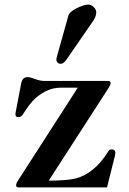

<svg xmlns="http://www.w3.org/2000/svg" viewBox="-20 -813 559 833"><path d="M224.6 -554.7Q224.6 -558.6 226.6 -566.4L276.4 -744.1Q281.2 -761.7 312.5 -777.3Q343.8 -793 362.3 -793Q376 -793 386.7 -782.2Q397.5 -771.5 397.5 -759.8Q397.5 -742.2 385.7 -724.6L268.6 -554.7Q255.9 -536.1 243.2 -536.1Q235.4 -536.1 230 -541.5Q224.6 -546.9 224.6 -554.7ZM46.9 -317.4Q46.9 -322.3 49.8 -335.9L72.3 -453.1Q78.1 -478.5 99.6 -478.5Q111.3 -478.5 135.7 -468.8Q154.3 -461.9 173.8 -461.9H447.3Q460 -461.9 460 -453.1Q460 -445.3 451.2 -431.6L191.4 -29.3Q271.5 -29.3 309.6 -39.1Q347.7 -48.8 384.8 -79.1Q418.9 -107.4 447.3 -152.3Q451.2 -159.2 454.6 -162.1Q458 -165 465.8 -165Q470.7 -165 475.6 -161.6Q480.5 -158.2 480.5 -152.3Q480.5 -144.5 477.5 -132.8L444.3 0H62.5Q49.8 0 49.8 -7.8Q49.8 -17.6 56.6 -27.3L317.4 -432.6H243.2Q185.5 -432.6 133.8 -386.7Q109.4 -365.2 79.1 -316.4Q71.3 -304.7 60.5 -304.7Q46.9 -304.7 46.9 -317.4Z"/></svg>

Font: Monomakh Unicode TT
Style: Medium
Weight: 500
Designer: Alexey Kryukov, Aleksandr Andreev
Version: Version 1.1